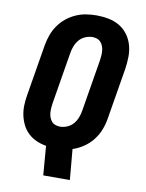

<svg xmlns="http://www.w3.org/2000/svg" viewBox="-97 -811 795 1045"><g transform="rotate(10 300.0 -289.0)"><path d="M216 165 203 4Q174 -1 149 -12Q124 -23 104 -41.5Q84 -60 71.5 -84.5Q59 -109 53 -136.5Q47 -164 48 -193Q49 -222 54 -251L101 -534Q106 -563 116 -591Q126 -619 143.5 -644.5Q161 -670 185 -689.5Q209 -709 237 -721.5Q265 -734 294 -738.5Q323 -743 351 -743Q385 -743 418 -736.5Q451 -730 478 -714Q505 -698 524 -672.5Q543 -647 552 -616Q561 -585 560.5 -551.5Q560 -518 555 -484L508 -201Q503 -169 491 -138Q479 -107 458 -80Q437 -53 408 -33.5Q379 -14 348 -4L363 165ZM260 -112Q279 -112 299 -120.5Q319 -129 332.5 -145Q346 -161 353.5 -180.5Q361 -200 364 -220L411 -504Q413 -517 414 -530.5Q415 -544 414 -557.5Q413 -571 408.5 -583Q404 -595 396 -604.5Q388 -614 375.5 -618.5Q363 -623 350 -623Q330 -623 310 -614.5Q290 -606 276.5 -590Q263 -574 255.5 -554.5Q248 -535 245 -515L198 -231Q196 -218 195 -204.5Q194 -191 195 -177.5Q196 -164 200.5 -152Q205 -140 213 -130.5Q221 -121 233.5 -116.5Q246 -112 260 -112Z"/></g></svg>

Font: Iosevka SS04 Hv Ex Obl
Style: Regular
Weight: 900
Width: 7
Italic angle: -9°
Monospace: yes
Designer: Belleve Invis
Foundry: Belleve Invis
Version: Version 19.0.0; ttfautohint (v1.8.4)